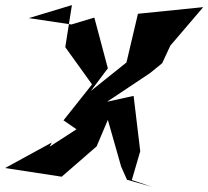

<svg xmlns="http://www.w3.org/2000/svg" viewBox="-63 -725 817 753"><path d="M360 -457 307 -656 217 -629 50 -654 219 -705 193 -540 298 -394 186 -253 237 -218 132 -150 140 -166 -43 -66 179 -32 316 -151 360 -255 412 -72 435 -20 534 8 454 -19 487 -132 461 -349 357 -326 525 -438 573 -477 605 -546 734 -697 478 -671 433 -480 293 -368Z"/></svg>

Font: Asimov Silicon
Style: Regular
Weight: 400
Designer: Google
Version: Version 2.000980; 2014